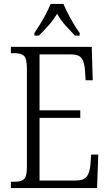

<svg xmlns="http://www.w3.org/2000/svg" viewBox="-20 -951 555 971"><path d="M35 0V-32H55Q88 -32 102 -45.5Q116 -59 116 -108V-603Q116 -655 101.5 -668.5Q87 -682 55 -682H35V-714H444L449 -545H413L410 -593Q407 -636 393 -656Q379 -676 336 -676H180V-393H386V-355H180V-38H361Q404 -38 418.5 -57.5Q433 -77 437 -115L441 -169H477L471 0ZM154 -784Q167 -803 183 -829Q199 -855 213 -882Q227 -909 236 -931H301Q310 -909 324 -882Q338 -855 353.5 -829Q369 -803 383 -784V-771H359Q333 -798 310 -823.5Q287 -849 269 -881Q249 -849 226.5 -823.5Q204 -798 177 -771H154Z"/></svg>

Font: Noto Serif Bengali Condensed Light
Style: Regular
Weight: 300
Width: 3
Designer: Juan Bruce, Universal Thirst, Indian Type Foundry and the Monotype Design Team.
Foundry: Monotype Imaging Inc.
Version: Version 2.003; ttfautohint (v1.8.4.7-5d5b)